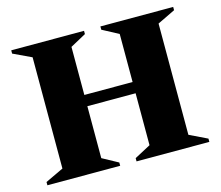

<svg xmlns="http://www.w3.org/2000/svg" viewBox="-95 -784 1043 907"><g transform="rotate(-15 426.0 -330.0)"><path d="M30 0V-16L119 -58V-602L30 -644V-660H386V-644L309 -602V-367H545V-602L466 -644V-660H822V-644L735 -602V-58L822 -16V0H466V-16L545 -58V-312H309V-58L386 -16V0Z"/></g></svg>

Font: Spectral ExtraBold
Style: Regular
Weight: 800
Designer: Jean-Baptiste Levee
Foundry: Production Type
Version: Version 2.001